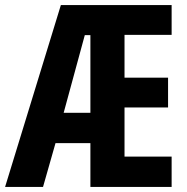

<svg xmlns="http://www.w3.org/2000/svg" viewBox="-24 -734 736 754"><path d="M650 0H331V-172H194L145 0H-4L215 -714H650V-597H465V-429H636V-312H465V-119H650ZM226 -291H331V-596H309Z"/></svg>

Font: Noto Sans Khmer ExtraCondensed
Style: Bold
Weight: 700
Width: 2
Designer: Danh Hong and the Monotype Design Team
Foundry: Monotype Imaging Inc.
Version: Version 2.004